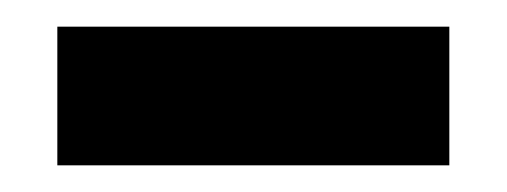

<svg xmlns="http://www.w3.org/2000/svg" viewBox="-20 -722 380 144"><path d="M23 -702H317V-598H23Z"/></svg>

Font: Golos UI VF
Style: Regular
Weight: 400
Designer: A.Korolkova, Vitaly Kuzmin
Foundry: ParaType Ltd
Version: Version 2.000